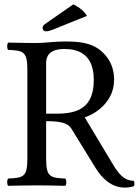

<svg xmlns="http://www.w3.org/2000/svg" viewBox="-20 -840 629 870"><path d="M312 -820 188 -734C175 -725 173 -720 173 -713C173 -705 179 -698 188 -698C197 -698 209 -701 230 -710L374 -768C361.3 -789.3 340.6 -806.7 312 -820ZM272 -618C333 -618 405 -596 405 -478C405 -353 334 -325 237 -325H189V-554C189 -583 201 -618 272 -618ZM189 -122V-291C273 -291 291.7 -276.3 306 -253L413 -79C441.7 -32.4 485 10 545 10C560 10 577 8 587 3C590.5 -3.9 590 -13 586 -21C541 -21 516 -54.6 490 -98L364 -308C407 -322 497 -374 497 -479C497 -529 480 -570 444 -604C396 -649 334 -652 271 -652C224 -652 182 -645 146 -645C111 -645 64 -646 17 -647C11 -641 11 -620 17 -614C87 -611 104 -606 104 -523V-122C104 -39 87 -34 17 -31C11 -25 11 -4 17 2C62 1 108.5 0 147 0C184.6 0 232 1 276 2C282 -4 282 -25 276 -31C206 -34 189 -39 189 -122Z"/></svg>

Font: Libertinus Serif
Style: Regular
Weight: 400
Designer: Philipp H. Poll
Foundry: Khaled Hosny
Version: Version 6.2